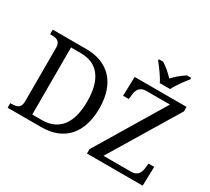

<svg xmlns="http://www.w3.org/2000/svg" viewBox="-172 -1226 1662 1520"><g transform="rotate(30 659.5 -465.5)"><path d="M669.9 -357.9Q669.9 -275.9 649.4 -209.7Q628.9 -143.6 588.4 -96.9Q547.9 -50.3 486.8 -25.1Q425.8 0 344.2 0H38.1V-42H50.8Q67.9 -42 82.8 -44.4Q97.7 -46.9 108.9 -54.4Q120.1 -62 126.5 -76.2Q132.8 -90.3 132.8 -113.8V-604Q132.8 -626 126.2 -639.4Q119.6 -652.8 108.4 -660.2Q97.2 -667.5 82.3 -669.7Q67.4 -671.9 50.8 -671.9H38.1V-713.9H344.2Q421.4 -713.9 481.9 -690.2Q542.5 -666.5 584.2 -621.1Q626 -575.7 647.9 -509.3Q669.9 -442.9 669.9 -357.9ZM320.8 -50.8Q380.4 -50.8 425 -71Q469.7 -91.3 499.5 -130.4Q529.3 -169.4 544.2 -226.6Q559.1 -283.7 559.1 -357.9Q559.1 -506.8 499.8 -585.4Q440.4 -664.1 321.8 -664.1H233.9V-50.8ZM1261.2 -672.9 885.3 -49.8H1137.2Q1159.7 -49.8 1174.8 -56.4Q1189.9 -63 1199.2 -74.2Q1208.5 -85.4 1213.4 -100.3Q1218.3 -115.2 1220.2 -131.8L1225.1 -174.8H1276.9L1272 0H763.2V-40L1138.2 -664.1H920.9Q898.9 -664.1 884 -657.5Q869.1 -650.9 859.9 -639.6Q850.6 -628.4 845.7 -613.5Q840.8 -598.6 838.9 -582L834 -539.1H782.2L787.1 -713.9H1261.2ZM883.3 -931.2H922.4Q936.5 -922.4 950.9 -911.6Q965.3 -900.9 979.2 -888.9Q993.2 -877 1006.1 -864.5Q1019 -852.1 1030.3 -839.8Q1041.5 -852.1 1054.4 -864.5Q1067.4 -877 1081.5 -888.9Q1095.7 -900.9 1110.4 -911.6Q1125 -922.4 1139.2 -931.2H1178.2V-918Q1166.5 -903.8 1152.3 -885.3Q1138.2 -866.7 1124.3 -846.9Q1110.4 -827.1 1098.1 -807.6Q1085.9 -788.1 1078.1 -771H983.4Q975.6 -788.1 963.4 -807.6Q951.2 -827.1 937.3 -846.9Q923.3 -866.7 909.2 -885.3Q895 -903.8 883.3 -918Z"/></g></svg>

Font: Droid Serif
Style: Regular
Weight: 400
Designer: Monotype Design team
Foundry: Monotype Imaging Inc.
Version: Version 1.03